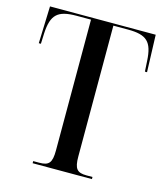

<svg xmlns="http://www.w3.org/2000/svg" viewBox="-108 -796 756 879"><g transform="rotate(15 270.5 -357.0)"><path d="M129 0H410V-10H382C337 -10 323 -25 323 -84V-704H392C482 -704 509 -677 514 -589L517 -538H527L521 -714H20L14 -538H24L26 -589C31 -677 59 -704 149 -704H217V-84C217 -25 203 -10 158 -10H129Z"/></g></svg>

Font: Noto Serif Display Condensed Medium
Style: Regular
Weight: 500
Width: 3
Designer: Monotype Design Team
Foundry: Monotype Imaging Inc.
Version: Version 2.009